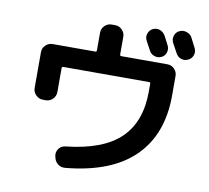

<svg xmlns="http://www.w3.org/2000/svg" viewBox="-92 -935 1184 1088"><g transform="rotate(10 500.0 -391.5)"><path d="M160.2 -309.6Q136.7 -309.6 119.6 -326.7Q102.5 -343.8 102.5 -367.2V-573.2Q102.5 -596.7 119.6 -613.3Q136.7 -629.9 160.2 -629.9H405.3Q413.1 -629.9 413.1 -638.7V-740.2Q413.1 -763.7 430.2 -780.3Q447.3 -796.9 469.7 -796.9H490.2Q513.7 -796.9 530.3 -779.8Q546.9 -762.7 546.9 -740.2V-638.7Q546.9 -629.9 554.7 -629.9H820.3Q843.8 -629.9 860.4 -612.8Q877 -595.7 877 -573.2V-460Q877 -235.4 744.6 -105.5Q612.3 24.4 350.6 48.8Q326.2 50.8 308.1 36.1Q290 21.5 286.1 -2.9L284.2 -10.7Q281.2 -33.2 295.4 -51.3Q309.6 -69.3 333 -71.3Q543.9 -93.8 643.6 -189Q743.2 -284.2 743.2 -460V-504.9Q743.2 -512.7 735.4 -512.7H242.2Q233.4 -512.7 233.4 -504.9V-367.2Q233.4 -343.8 216.8 -326.7Q200.2 -309.6 176.8 -309.6ZM703.1 -811.5Q722.7 -821.3 743.2 -814.5Q763.7 -807.6 775.4 -788.1Q780.3 -779.3 789.1 -761.7Q797.9 -744.1 802.7 -735.4Q812.5 -715.8 805.7 -694.8Q798.8 -673.8 779.3 -665Q760.7 -656.2 739.7 -663.1Q718.8 -669.9 709 -689.5Q704.1 -698.2 694.8 -715.8Q685.5 -733.4 680.7 -742.2Q670.9 -760.7 677.7 -781.2Q684.6 -801.8 703.1 -811.5ZM927.7 -802.7Q932.6 -793 942.4 -773.9Q952.1 -754.9 956.1 -747.1Q965.8 -727.5 959 -707Q952.1 -686.5 932.1 -676.8Q912.1 -667 891.6 -673.8Q871.1 -680.7 860.4 -701.2Q851.6 -718.8 831.1 -754.9Q821.3 -774.4 827.6 -795.4Q834 -816.4 854 -826.2Q874 -835.9 896 -828.6Q918 -821.3 927.7 -802.7Z"/></g></svg>

Font: Rounded Mgen+ 1mn bold
Style: Bold
Weight: 700
Designer: [Source Han Sans]
Ryoko NISHIZUKA  (kana & ideographs); Paul D. Hunt (Latin, Greek & Cyrillic); Wenlong ZHANG  (bopomofo
Version: Version 1.059.20150602